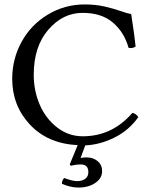

<svg xmlns="http://www.w3.org/2000/svg" viewBox="-20 -645 680 865"><path d="M345 96Q319 96 300 102L294 96L330 9Q195 2 115 -83.5Q35 -169 35 -290Q35 -379 77 -456Q119 -533 195 -579Q271 -625 362 -625Q411 -625 452 -615.5Q493 -606 524 -595Q555 -584 571 -582Q588 -471 591 -435Q574 -425 559 -430Q540 -499 489 -543Q438 -587 352 -587Q263 -587 197.5 -511Q132 -435 132 -308Q132 -237 158.5 -174.5Q185 -112 236.5 -71.5Q288 -31 353 -31Q485 -31 576 -136Q583 -136 591.5 -130Q600 -124 603 -117Q561 -58 496 -25.5Q431 7 364 10L343 67Q355 64 369 64Q400 64 420 81Q440 98 440 126Q440 158 409.5 179Q379 200 333 200Q298 200 259 183Q259 167 269 157Q307 171 327 171Q350 171 364 160.5Q378 150 378 131Q378 96 345 96Z"/></svg>

Font: Linux Libertine Mono O
Style: Mono
Weight: 400
Designer: Philipp H. Poll
Foundry: Philipp H. Poll
Version: Version 5.1.7